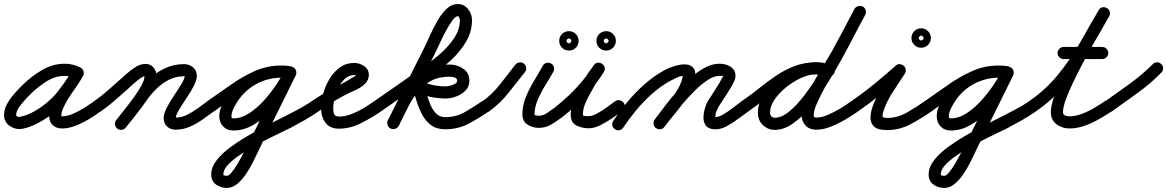

<svg xmlns="http://www.w3.org/2000/svg" viewBox="-37 -602 5769 949"><path d="M374 -227Q368 -216 356 -212.5Q344 -209 333 -214Q320 -221 309.5 -224Q299 -227 283 -227Q236 -227 193.5 -200Q151 -173 119 -142Q108 -131 90 -112Q72 -93 57.5 -72.5Q43 -52 43 -34Q43 -28 49 -26Q55 -24 60 -24Q61 -24 62 -25Q93 -30 128.5 -49.5Q164 -69 195.5 -95.5Q227 -122 245 -145Q266 -172 285 -198.5Q304 -225 320 -254Q327 -267 338.5 -269.5Q350 -272 360 -267Q370 -262 374.5 -251Q379 -240 373 -227Q367 -214 359 -202Q359 -202 359 -202.5Q359 -203 359 -203Q359 -203 359.5 -203.5Q360 -204 360 -204Q357 -199 354 -194.5Q351 -190 348 -185Q348 -185 348 -185Q348 -185 348 -185Q348 -185 348 -185.5Q348 -186 348 -186Q336 -167 323.5 -149.5Q311 -132 299 -113Q299 -113 299 -113Q299 -113 299 -113Q299 -113 299 -113Q299 -113 299 -113Q289 -96 277.5 -72.5Q266 -49 266 -29Q266 -25 265 -26Q264 -27 270 -27Q294 -27 323.5 -39.5Q353 -52 380.5 -69.5Q408 -87 428 -101Q438 -109 450 -107Q462 -105 469 -94Q477 -84 475 -72Q473 -60 462 -53Q437 -34 404 -14Q371 6 336.5 19.5Q302 33 270 33Q241 33 223.5 16.5Q206 0 206 -29Q206 -58 219.5 -89.5Q233 -121 249 -145Q249 -145 249 -145Q249 -145 249 -145Q249 -145 249 -145Q249 -145 249 -145Q260 -164 273 -182Q286 -200 298 -218Q298 -218 298 -218.5Q298 -219 298 -219Q298 -219 298 -219Q298 -219 298 -219Q301 -223 303.5 -226.5Q306 -230 308 -234Q308 -234 308.5 -234.5Q309 -235 309 -235Q309 -235 309 -235.5Q309 -236 309 -236Q314 -244 319 -253Q325 -266 337 -268.5Q349 -271 359 -265Q369 -260 374 -249Q379 -238 372 -226Q355 -194 335 -165.5Q315 -137 293 -109Q269 -79 232 -48Q195 -17 152.5 5.5Q110 28 72 35Q66 36 60 36Q30 36 6.5 17Q-17 -2 -17 -34Q-17 -62 -1 -90Q15 -118 36.5 -142Q58 -166 77 -184Q118 -225 171 -256Q224 -287 283 -287Q324 -287 361 -268Q372 -262 375.5 -250Q379 -238 374 -227Z M428 -102Q460 -124 489.5 -149.5Q519 -175 548 -201Q564 -215 586.5 -235.5Q609 -256 633.5 -271Q658 -286 682 -286Q708 -286 722.5 -267.5Q737 -249 737 -224Q737 -198 720 -163.5Q703 -129 678 -93Q653 -57 627.5 -25Q602 7 585 28Q577 38 564.5 39.5Q552 41 543 34Q533 26 531.5 13.5Q530 1 537 -8Q550 -25 573 -53.5Q596 -82 620 -114.5Q644 -147 660.5 -176.5Q677 -206 677 -224Q677 -227 676 -228.5Q675 -230 678 -228Q678 -228 680.5 -227Q683 -226 682 -226Q671 -226 651.5 -211.5Q632 -197 614 -180Q596 -163 588 -156Q558 -129 527 -102.5Q496 -76 462 -52Q452 -45 439.5 -47.5Q427 -50 420 -60Q413 -70 415.5 -82.5Q418 -95 428 -102ZM542 33Q533 26 531.5 13.5Q530 1 538 -9Q562 -39 586.5 -70Q611 -101 633 -133Q661 -174 697 -208.5Q733 -243 777 -264Q821 -285 873 -285Q898 -285 917 -269.5Q936 -254 936 -227Q936 -206 920.5 -176.5Q905 -147 884 -116Q863 -85 847.5 -58.5Q832 -32 832 -19Q832 -17 828.5 -19Q825 -21 832 -21Q860 -21 887.5 -34.5Q915 -48 940.5 -67Q966 -86 988 -101Q998 -109 1010 -106.5Q1022 -104 1029 -94Q1037 -84 1034.5 -72Q1032 -60 1022 -53Q995 -33 964.5 -11.5Q934 10 900.5 24.5Q867 39 832 39Q806 39 789 23.5Q772 8 772 -19Q772 -40 787.5 -70Q803 -100 824 -131Q845 -162 860.5 -188Q876 -214 876 -227Q876 -227 876 -227Q877 -226 877 -225Q877 -225 873 -225Q831 -225 796.5 -207Q762 -189 733.5 -160.5Q705 -132 683 -99Q660 -66 635 -34.5Q610 -3 584 29Q577 38 564.5 39.5Q552 41 542 33Z M988 -102Q1042 -139 1099.5 -180Q1157 -221 1219.5 -249.5Q1282 -278 1351 -278Q1363 -278 1374 -277Q1385 -276 1397 -275Q1409 -273 1416.5 -263.5Q1424 -254 1423 -241Q1421 -229 1411.5 -221.5Q1402 -214 1389 -215Q1380 -216 1370.5 -217Q1361 -218 1351 -218Q1305 -218 1261.5 -202Q1218 -186 1177 -160.5Q1136 -135 1097 -106.5Q1058 -78 1022 -52Q1012 -45 1000 -47.5Q988 -50 980 -60Q973 -70 975.5 -82Q978 -94 988 -102ZM1423 -241Q1421 -228 1411 -221Q1401 -214 1389 -215Q1372 -218 1355 -218Q1283 -218 1222.5 -182.5Q1162 -147 1127 -84Q1120 -73 1113.5 -57.5Q1107 -42 1107 -28Q1107 -22 1108.5 -19.5Q1110 -17 1117 -17Q1156 -17 1195 -42.5Q1234 -68 1268.5 -106.5Q1303 -145 1330 -185.5Q1357 -226 1371 -256Q1376 -267 1388 -271Q1400 -275 1411 -270Q1422 -265 1426 -253Q1430 -241 1425 -230Q1406 -190 1374.5 -143Q1343 -96 1302 -53.5Q1261 -11 1214 16Q1167 43 1117 43Q1085 43 1066 23Q1047 3 1047 -28Q1047 -50 1055.5 -72Q1064 -94 1074 -113Q1117 -191 1192 -234.5Q1267 -278 1355 -278Q1376 -278 1397 -275Q1410 -273 1417 -263Q1424 -253 1423 -241ZM1411 -270Q1422 -264 1426 -252.5Q1430 -241 1425 -230Q1387 -152 1348.5 -75Q1310 2 1272 79Q1272 79 1272 79.5Q1272 80 1272 80Q1272 80 1271.5 80Q1271 80 1271 80Q1260 102 1245.5 133Q1231 164 1214 198Q1197 232 1177 261Q1157 290 1133.5 308.5Q1110 327 1084 327Q1054 327 1030.5 310Q1007 293 1007 260Q1007 224 1034.5 189Q1062 154 1108 121Q1154 88 1209.5 57Q1265 26 1321 -2Q1377 -30 1425 -55Q1473 -80 1504 -102Q1514 -109 1526 -106.5Q1538 -104 1546 -94Q1553 -84 1550.5 -72Q1548 -60 1538 -52Q1505 -29 1470 -9Q1435 11 1399 30Q1378 41 1338.5 59.5Q1299 78 1252.5 102.5Q1206 127 1163.5 154Q1121 181 1094 208Q1067 235 1067 260Q1067 265 1074 266Q1081 267 1084 267Q1094 267 1108.5 249.5Q1123 232 1139 204.5Q1155 177 1170.5 147Q1186 117 1198.5 91Q1211 65 1219 52Q1219 52 1218.5 52Q1218 52 1218 52Q1218 52 1218 52.5Q1218 53 1218 53Q1256 -25 1294.5 -102Q1333 -179 1371 -256Q1377 -267 1388.5 -271Q1400 -275 1411 -270Z M1496 -60Q1489 -70 1491.5 -82Q1494 -94 1504 -102Q1555 -137 1609 -164.5Q1663 -192 1715 -224Q1718 -225 1722 -228Q1726 -231 1726 -232Q1726 -231 1726 -231Q1726 -228 1727 -227Q1723 -231 1714 -231Q1688 -231 1668.5 -213.5Q1649 -196 1636 -169.5Q1623 -143 1616.5 -115Q1610 -87 1610 -66Q1610 -49 1615 -37.5Q1620 -26 1639 -26Q1669 -26 1700 -38Q1731 -50 1760 -67.5Q1789 -85 1813 -102Q1823 -109 1835 -106.5Q1847 -104 1855 -94Q1862 -84 1859.5 -72Q1857 -60 1847 -52Q1804 -22 1749 6Q1694 34 1639 34Q1594 34 1572 5Q1550 -24 1550 -66Q1550 -100 1560.5 -139Q1571 -178 1592 -212.5Q1613 -247 1643.5 -269Q1674 -291 1714 -291Q1739 -291 1762.5 -275.5Q1786 -260 1786 -232Q1786 -207 1768 -189Q1748 -169 1717.5 -155.5Q1687 -142 1662 -129Q1630 -112 1599 -92.5Q1568 -73 1538 -52Q1528 -45 1516 -47.5Q1504 -50 1496 -60Z M1813 -102Q1853 -129 1892.5 -157Q1932 -185 1972 -213Q2005 -236 2049.5 -266.5Q2094 -297 2136.5 -334Q2179 -371 2207.5 -413.5Q2236 -456 2236 -503Q2236 -506 2233 -514Q2230 -522 2226 -522Q2214 -522 2197.5 -499Q2181 -476 2164 -443.5Q2147 -411 2133 -380.5Q2119 -350 2111 -334Q2067 -245 2022.5 -157Q1978 -69 1934 19Q1928 31 1916.5 34.5Q1905 38 1894 33Q1882 27 1878.5 15.5Q1875 4 1880 -7Q1924 -96 1968.5 -184Q2013 -272 2057 -360Q2070 -386 2086.5 -423Q2103 -460 2123.5 -496.5Q2144 -533 2169.5 -557.5Q2195 -582 2226 -582Q2257 -582 2276.5 -557Q2296 -532 2296 -503Q2296 -446 2267 -396.5Q2238 -347 2192.5 -305Q2147 -263 2097.5 -228Q2048 -193 2007 -164Q1967 -136 1927 -108Q1887 -80 1847 -52Q1837 -45 1825 -47.5Q1813 -50 1805 -60Q1798 -70 1800.5 -82Q1803 -94 1813 -102ZM1880 -8Q1907 -60 1933 -109Q1959 -158 1992 -197.5Q2025 -237 2072 -260Q2119 -283 2187 -283Q2222 -283 2252.5 -262.5Q2283 -242 2283 -203Q2283 -174 2264 -154.5Q2245 -135 2217.5 -125Q2190 -115 2165 -115Q2141 -115 2110.5 -119.5Q2080 -124 2051.5 -134.5Q2023 -145 2007 -164Q1999 -173 2004.5 -182.5Q2010 -192 2021 -198Q2032 -204 2043 -204Q2054 -204 2058 -193Q2064 -171 2071 -142.5Q2078 -114 2089.5 -86.5Q2101 -59 2118.5 -41Q2136 -23 2164 -23Q2217 -23 2260.5 -48Q2304 -73 2346 -102Q2356 -109 2368 -106.5Q2380 -104 2388 -94Q2395 -84 2392.5 -72Q2390 -60 2380 -52Q2331 -18 2279 9.5Q2227 37 2164 37Q2121 37 2093.5 16.5Q2066 -4 2049 -36.5Q2032 -69 2021 -106Q2010 -143 2000 -175Q1997 -187 2001.5 -196Q2006 -205 2015 -210Q2023 -214 2033.5 -213.5Q2044 -213 2051 -204Q2061 -193 2083 -186.5Q2105 -180 2128 -177.5Q2151 -175 2165 -175Q2172 -175 2186 -178Q2200 -181 2211.5 -187.5Q2223 -194 2223 -203Q2223 -215 2209.5 -219Q2196 -223 2187 -223Q2130 -223 2091.5 -201.5Q2053 -180 2025.5 -145Q1998 -110 1977 -67Q1956 -24 1934 20Q1928 31 1916 34.5Q1904 38 1893 33Q1882 27 1878.5 15Q1875 3 1880 -8Z M2346 -100Q2396 -136 2434.5 -185Q2473 -234 2510 -282Q2518 -292 2530.5 -293.5Q2543 -295 2552 -288Q2562 -280 2563.5 -267.5Q2565 -255 2558 -246Q2517 -194 2475.5 -142Q2434 -90 2380 -51Q2370 -44 2358 -46Q2346 -48 2339 -58Q2331 -68 2333 -80.5Q2335 -93 2346 -100Z M2687 -288Q2698 -282 2701 -270Q2704 -258 2698 -247Q2681 -217 2659 -181.5Q2637 -146 2621 -109Q2605 -72 2605 -37Q2605 -32 2614 -31Q2623 -30 2626 -30Q2647 -30 2667 -43.5Q2687 -57 2703 -69Q2737 -95 2773.5 -129.5Q2810 -164 2842 -202.5Q2874 -241 2896 -277Q2904 -290 2916 -291Q2928 -292 2937 -285Q2947 -279 2951 -267.5Q2955 -256 2946 -245Q2936 -231 2926 -216.5Q2916 -202 2907 -187Q2907 -187 2907 -187Q2907 -187 2907 -187Q2907 -188 2907 -188Q2907 -188 2907 -188Q2895 -165 2880 -139.5Q2865 -114 2854.5 -87.5Q2844 -61 2844 -35Q2844 -29 2854.5 -28.5Q2865 -28 2873 -28Q2891 -28 2916 -42Q2941 -56 2965 -73.5Q2989 -91 3004 -102Q3014 -109 3026 -106.5Q3038 -104 3046 -94Q3053 -84 3050.5 -72Q3048 -60 3038 -52Q3017 -37 2988.5 -17.5Q2960 2 2930 17Q2900 32 2873 32Q2839 32 2811.5 18Q2784 4 2784 -35Q2784 -83 2808 -129Q2832 -175 2855 -216Q2855 -216 2855 -216Q2855 -216 2855 -217Q2855 -217 2855 -217Q2855 -217 2855 -217Q2864 -233 2875.5 -248.5Q2887 -264 2898 -279Q2906 -291 2917.5 -292Q2929 -293 2938 -287Q2948 -281 2951.5 -270Q2955 -259 2948 -247Q2924 -207 2889 -165.5Q2854 -124 2815 -86.5Q2776 -49 2739 -21Q2714 -2 2686.5 14Q2659 30 2626 30Q2596 30 2570.5 14Q2545 -2 2545 -37Q2545 -79 2561.5 -120.5Q2578 -162 2602 -201.5Q2626 -241 2646 -277Q2652 -288 2664 -291Q2676 -294 2687 -288Z M2947 -400Q2947 -401 2947.5 -397.5Q2948 -394 2951 -392Q2953 -389 2956.5 -388.5Q2960 -388 2959 -388Q2958 -388 2961.5 -388.5Q2965 -389 2967 -392Q2970 -394 2970.5 -397.5Q2971 -401 2971 -400Q2971 -399 2970.5 -402.5Q2970 -406 2967 -408Q2965 -411 2961.5 -411.5Q2958 -412 2959 -412Q2960 -412 2956.5 -411.5Q2953 -411 2951 -408Q2948 -406 2947.5 -402.5Q2947 -399 2947 -400ZM2959 -448Q2979 -448 2993 -434Q3007 -420 3007 -400Q3007 -380 2993 -366Q2979 -352 2959 -352Q2939 -352 2925 -366Q2911 -380 2911 -400Q2911 -420 2925 -434Q2939 -448 2959 -448ZM2763 -400Q2763 -401 2763.5 -397.5Q2764 -394 2767 -392Q2769 -389 2772.5 -388.5Q2776 -388 2775 -388Q2774 -388 2777.5 -388.5Q2781 -389 2783 -392Q2786 -394 2786.5 -397.5Q2787 -401 2787 -400Q2787 -399 2786.5 -402.5Q2786 -406 2783 -408Q2781 -411 2777.5 -411.5Q2774 -412 2775 -412Q2776 -412 2772.5 -411.5Q2769 -411 2767 -408Q2764 -406 2763.5 -402.5Q2763 -399 2763 -400ZM2775 -448Q2795 -448 2809 -434Q2823 -420 2823 -400Q2823 -380 2809 -366Q2795 -352 2775 -352Q2755 -352 2741 -366Q2727 -380 2727 -400Q2727 -420 2741 -434Q2755 -448 2775 -448Z M3003 37Q2992 30 2989.5 18Q2987 6 2994 -4Q3024 -50 3063 -97Q3102 -144 3147 -184Q3192 -224 3240 -251Q3264 -265 3295.5 -275Q3327 -285 3353.5 -283.5Q3380 -282 3393 -262.5Q3406 -243 3393 -196Q3382 -156 3357 -118Q3332 -80 3302 -44Q3272 -8 3247 25Q3239 35 3227 36.5Q3215 38 3205 31Q3195 23 3193.5 11Q3192 -1 3199 -11Q3221 -40 3249.5 -74Q3278 -108 3302 -143.5Q3326 -179 3335 -212Q3339 -226 3336.5 -229Q3334 -232 3343 -227Q3344 -227 3337.5 -226.5Q3331 -226 3326 -225Q3311 -220 3297 -213Q3283 -206 3270 -199Q3226 -174 3184.5 -137Q3143 -100 3107 -56.5Q3071 -13 3044 28Q3037 39 3025 41.5Q3013 44 3003 37ZM3205 31Q3195 24 3193.5 11.5Q3192 -1 3199 -11Q3218 -36 3244.5 -71.5Q3271 -107 3303.5 -144.5Q3336 -182 3372 -214Q3408 -246 3445 -266.5Q3482 -287 3519 -287Q3547 -287 3568.5 -275.5Q3590 -264 3596.5 -242.5Q3603 -221 3588 -192Q3588 -192 3588 -192Q3588 -192 3588 -192Q3588 -192 3588 -192Q3588 -192 3588 -192Q3572 -163 3554 -135Q3536 -107 3518 -80Q3511 -69 3504 -51.5Q3497 -34 3500 -21Q3500 -20 3498 -21.5Q3496 -23 3497 -23Q3514 -22 3539 -37Q3564 -52 3588.5 -71Q3613 -90 3629 -102Q3639 -109 3651 -106.5Q3663 -104 3671 -94Q3678 -84 3675.5 -72Q3673 -60 3663 -52Q3640 -36 3611.5 -14.5Q3583 7 3552.5 23Q3522 39 3493 37Q3463 35 3451 17.5Q3439 0 3440 -24Q3441 -48 3449 -72.5Q3457 -97 3468 -112Q3485 -139 3502.5 -165.5Q3520 -192 3534 -220Q3534 -220 3534 -220Q3534 -220 3534 -220Q3534 -220 3534 -220Q3534 -220 3534 -220Q3539 -229 3539.5 -228Q3540 -227 3519 -227Q3493 -227 3462 -207Q3431 -187 3399 -155.5Q3367 -124 3337 -89Q3307 -54 3283.5 -23.5Q3260 7 3247 25Q3240 35 3227.5 36.5Q3215 38 3205 31Z M3629 -102Q3672 -131 3713.5 -164.5Q3755 -198 3798.5 -227.5Q3842 -257 3890.5 -275.5Q3939 -294 3995 -294Q4014 -294 4032 -290.5Q4050 -287 4068 -282Q4080 -278 4085.5 -267Q4091 -256 4088 -244Q4084 -232 4073 -226.5Q4062 -221 4050 -224Q4037 -229 4023 -231.5Q4009 -234 3995 -234Q3945 -234 3901.5 -216Q3858 -198 3817.5 -169.5Q3777 -141 3739 -109.5Q3701 -78 3663 -52Q3653 -45 3640.5 -47.5Q3628 -50 3621 -60Q3614 -70 3616.5 -82.5Q3619 -95 3629 -102ZM4087 -243Q4083 -231 4071.5 -226Q4060 -221 4049 -225Q4035 -230 4022.5 -232.5Q4010 -235 3995 -235Q3964 -235 3925.5 -218Q3887 -201 3851.5 -173Q3816 -145 3792.5 -111.5Q3769 -78 3769 -45Q3769 -31 3779 -24Q3784 -20 3792 -20Q3826 -20 3863 -50Q3900 -80 3938 -130Q3976 -180 4012.5 -240Q4049 -300 4082 -360.5Q4115 -421 4142 -473Q4169 -525 4187 -558Q4193 -568 4205 -571.5Q4217 -575 4228 -569Q4238 -563 4241.5 -551Q4245 -539 4239 -528Q4218 -490 4189 -433.5Q4160 -377 4125 -313Q4090 -249 4050.5 -186.5Q4011 -124 3968.5 -73Q3926 -22 3881.5 9Q3837 40 3792 40Q3764 40 3743 24Q3709 -1 3709 -45Q3709 -92 3737 -136.5Q3765 -181 3809 -217Q3853 -253 3902 -274Q3951 -295 3995 -295Q4032 -295 4069 -281Q4081 -277 4086 -265.5Q4091 -254 4087 -243ZM4227 -570Q4238 -564 4241.5 -552Q4245 -540 4240 -529Q4213 -479 4186 -428.5Q4159 -378 4132 -328Q4132 -328 4132 -328Q4132 -328 4132 -327Q4132 -327 4132 -327Q4132 -327 4132 -327Q4121 -308 4102.5 -277.5Q4084 -247 4064 -212.5Q4044 -178 4026 -143.5Q4008 -109 3996.5 -80.5Q3985 -52 3985 -35Q3985 -26 3987 -23.5Q3989 -21 3998 -21Q4025 -21 4057 -35Q4089 -49 4119 -67.5Q4149 -86 4171 -102Q4181 -109 4193 -106.5Q4205 -104 4213 -94Q4220 -84 4217.5 -72Q4215 -60 4205 -52Q4178 -33 4142.5 -12Q4107 9 4069.5 24Q4032 39 3998 39Q3964 39 3944.5 18.5Q3925 -2 3925 -35Q3925 -66 3942 -108Q3959 -150 3985 -196.5Q4011 -243 4037 -285Q4063 -327 4080 -357Q4080 -357 4080 -357Q4080 -357 4080 -357Q4080 -356 4079.5 -356Q4079 -356 4079 -356Q4106 -406 4133 -456.5Q4160 -507 4186 -557Q4192 -568 4204 -571.5Q4216 -575 4227 -570Z M4163 -60Q4156 -70 4158.5 -82.5Q4161 -95 4171 -102Q4228 -141 4283 -186Q4338 -231 4390 -277Q4399 -286 4410 -285Q4421 -284 4429 -278Q4437 -271 4439.5 -260.5Q4442 -250 4436 -239Q4408 -195 4378 -150.5Q4348 -106 4331 -57Q4325 -38 4325 -28.5Q4325 -19 4347 -19Q4399 -19 4446 -46Q4493 -73 4534 -102Q4544 -109 4556 -106.5Q4568 -104 4576 -94Q4583 -84 4580.5 -72Q4578 -60 4568 -52Q4519 -18 4464.5 11.5Q4410 41 4347 41Q4301 41 4282.5 23Q4264 5 4265.5 -24.5Q4267 -54 4281 -89Q4295 -124 4315 -159Q4335 -194 4354.5 -223.5Q4374 -253 4384 -271Q4391 -282 4402.5 -280.5Q4414 -279 4424 -271Q4433 -264 4436.5 -252.5Q4440 -241 4430 -233Q4377 -185 4320.5 -139Q4264 -93 4205 -52Q4195 -45 4182.5 -47.5Q4170 -50 4163 -60ZM4504 -414Q4504 -415 4504.5 -411.5Q4505 -408 4508 -406Q4510 -403 4513.5 -402.5Q4517 -402 4516 -402Q4515 -402 4518.5 -402.5Q4522 -403 4524 -406Q4527 -408 4527.5 -411.5Q4528 -415 4528 -414Q4528 -413 4527.5 -416.5Q4527 -420 4524 -422Q4522 -425 4518.5 -425.5Q4515 -426 4516 -426Q4517 -426 4513.5 -425.5Q4510 -425 4508 -422Q4505 -420 4504.5 -416.5Q4504 -413 4504 -414ZM4516 -462Q4536 -462 4550 -448Q4564 -434 4564 -414Q4564 -394 4550 -380Q4536 -366 4516 -366Q4496 -366 4482 -380Q4468 -394 4468 -414Q4468 -434 4482 -448Q4496 -462 4516 -462Z M4534 -102Q4588 -139 4645.5 -180Q4703 -221 4765.5 -249.5Q4828 -278 4897 -278Q4909 -278 4920 -277Q4931 -276 4943 -275Q4955 -273 4962.5 -263.5Q4970 -254 4969 -241Q4967 -229 4957.5 -221.5Q4948 -214 4935 -215Q4926 -216 4916.5 -217Q4907 -218 4897 -218Q4851 -218 4807.5 -202Q4764 -186 4723 -160.5Q4682 -135 4643 -106.5Q4604 -78 4568 -52Q4558 -45 4546 -47.5Q4534 -50 4526 -60Q4519 -70 4521.5 -82Q4524 -94 4534 -102ZM4969 -241Q4967 -228 4957 -221Q4947 -214 4935 -215Q4918 -218 4901 -218Q4829 -218 4768.5 -182.5Q4708 -147 4673 -84Q4666 -73 4659.5 -57.5Q4653 -42 4653 -28Q4653 -22 4654.5 -19.5Q4656 -17 4663 -17Q4702 -17 4741 -42.5Q4780 -68 4814.5 -106.5Q4849 -145 4876 -185.5Q4903 -226 4917 -256Q4922 -267 4934 -271Q4946 -275 4957 -270Q4968 -265 4972 -253Q4976 -241 4971 -230Q4952 -190 4920.5 -143Q4889 -96 4848 -53.5Q4807 -11 4760 16Q4713 43 4663 43Q4631 43 4612 23Q4593 3 4593 -28Q4593 -50 4601.5 -72Q4610 -94 4620 -113Q4663 -191 4738 -234.5Q4813 -278 4901 -278Q4922 -278 4943 -275Q4956 -273 4963 -263Q4970 -253 4969 -241ZM4957 -270Q4968 -264 4972 -252.5Q4976 -241 4971 -230Q4933 -152 4894.5 -75Q4856 2 4818 79Q4818 79 4818 79.5Q4818 80 4818 80Q4818 80 4817.5 80Q4817 80 4817 80Q4806 102 4791.5 133Q4777 164 4760 198Q4743 232 4723 261Q4703 290 4679.5 308.5Q4656 327 4630 327Q4600 327 4576.5 310Q4553 293 4553 260Q4553 224 4580.5 189Q4608 154 4654 121Q4700 88 4755.5 57Q4811 26 4867 -2Q4923 -30 4971 -55Q5019 -80 5050 -102Q5060 -109 5072 -106.5Q5084 -104 5092 -94Q5099 -84 5096.5 -72Q5094 -60 5084 -52Q5051 -29 5016 -9Q4981 11 4945 30Q4924 41 4884.5 59.5Q4845 78 4798.5 102.5Q4752 127 4709.5 154Q4667 181 4640 208Q4613 235 4613 260Q4613 265 4620 266Q4627 267 4630 267Q4640 267 4654.5 249.5Q4669 232 4685 204.5Q4701 177 4716.5 147Q4732 117 4744.5 91Q4757 65 4765 52Q4765 52 4764.5 52Q4764 52 4764 52Q4764 52 4764 52.5Q4764 53 4764 53Q4802 -25 4840.5 -102Q4879 -179 4917 -256Q4923 -267 4934.5 -271Q4946 -275 4957 -270Z M5042 -60Q5035 -70 5037.5 -82Q5040 -94 5050 -102Q5132 -159 5191 -231Q5250 -303 5297.5 -384.5Q5345 -466 5393 -551Q5400 -564 5412 -566Q5424 -568 5434 -562Q5444 -557 5448 -545.5Q5452 -534 5445 -521Q5434 -501 5412.5 -464.5Q5391 -428 5365.5 -382.5Q5340 -337 5314 -288Q5288 -239 5266 -192.5Q5244 -146 5230.5 -108.5Q5217 -71 5217 -48Q5217 -35 5228 -31Q5239 -27 5249 -27Q5278 -27 5310 -39Q5342 -51 5371.5 -68.5Q5401 -86 5424 -102Q5434 -109 5446 -106.5Q5458 -104 5466 -94Q5473 -84 5470.5 -72Q5468 -60 5458 -52Q5430 -33 5395 -13Q5360 7 5322.5 20Q5285 33 5249 33Q5213 33 5185 12Q5157 -9 5157 -48Q5157 -81 5176 -133Q5195 -185 5224.5 -245Q5254 -305 5286.5 -364Q5319 -423 5347.5 -472.5Q5376 -522 5393 -551Q5400 -564 5412 -566Q5424 -568 5434 -562Q5444 -557 5448 -545.5Q5452 -534 5445 -521Q5395 -432 5344.5 -347Q5294 -262 5232 -187Q5170 -112 5084 -52Q5074 -45 5062 -47.5Q5050 -50 5042 -60ZM5190 -340Q5190 -352 5199 -361Q5208 -370 5220 -370Q5268 -370 5315.5 -370Q5363 -370 5411 -370Q5423 -370 5432 -361Q5441 -352 5441 -340Q5441 -328 5432 -319Q5423 -310 5411 -310Q5363 -310 5315.5 -310Q5268 -310 5220 -310Q5208 -310 5199 -319Q5190 -328 5190 -340Z M5424 -100Q5484 -143 5546 -187.5Q5608 -232 5661 -285Q5669 -294 5681.5 -294Q5694 -294 5703 -285Q5712 -277 5712 -264.5Q5712 -252 5703 -243Q5649 -188 5585 -142Q5521 -96 5458 -51Q5448 -44 5436 -46Q5424 -48 5417 -58Q5409 -68 5411 -80.5Q5413 -93 5424 -100Z"/></svg>

Font: FRB American Cursive Guidelines Arrows
Style: Bold Italic
Weight: 700
Italic angle: -25°
Version: Version 2.0;Modular Font Editor K font №1